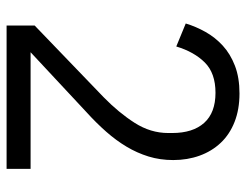

<svg xmlns="http://www.w3.org/2000/svg" viewBox="-100 -628 729 568"><g transform="rotate(90 264.0 -344.5)"><path d="M480 0H56V-83L268 -287Q314 -332 344 -379Q374 -426 374 -478V-490Q374 -551 344 -584.5Q314 -618 255 -618Q197 -618 165.5 -586.5Q134 -555 118 -502L50 -530Q59 -560 75 -588.5Q91 -617 115.5 -639.5Q140 -662 175 -675.5Q210 -689 257 -689Q304 -689 341 -674.5Q378 -660 403 -633.5Q428 -607 441 -571Q454 -535 454 -493Q454 -454 443.5 -420Q433 -386 414.5 -355Q396 -324 370 -294.5Q344 -265 312 -236L135 -71H480Z"/></g></svg>

Font: PlemolJP
Style: Regular
Weight: 400
Monospace: yes
Version: v2.0.4; ttfautohint (v1.8.4.7-5d5b-dirty) -l 6 -r 45 -G 200 